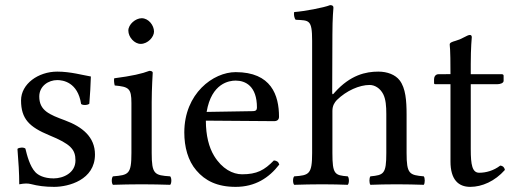

<svg xmlns="http://www.w3.org/2000/svg" viewBox="-20 -718 2002 748"><path d="M48 -138C52 -89 55 -42 55 0C65 -2 75 -3 80 -3C87 -3 93 -3 100 -1C127 6 154 10 191 10C247 10 350 -17 350 -116C350 -184.3 301 -224 233 -249.2C172.8 -271.5 133 -287 133 -342C133 -383 169 -406 203 -406C225 -406 283 -398 296 -313C302 -307 322 -308 328 -314C331 -350 333 -387 334 -420C303 -425 255 -439 203 -439C129 -439 62 -391 62 -327C62 -254 95 -223 172 -191C255 -157 274 -136 274 -93C274 -44 226 -23 189 -23C150 -23 128.3 -36.3 118 -47C96 -70 85 -114 79 -139C73 -145 54 -144 48 -138Z M480 -599C480 -573 504 -547 528 -547C556 -547 580 -573.9 580 -595C580 -619 559 -647 532 -647C508 -647 480 -623 480 -599ZM571 -122V-321.3C571 -371 575 -435 575 -435C575 -439 570 -442 562 -442C533.5 -431 494 -422 425 -413C423 -407 425 -391 427 -385C481.5 -379.9 492 -374 492 -317V-122C492 -39 481 -36 420 -31C414 -25 414 -4 420 2C453 1 492 0 532 0C572 0 610 1 643 2C649 -4 649 -25 643 -31C582 -35 571 -39 571 -122Z M785 -282C804 -395 874 -404 898 -404C936 -404 981 -383 981 -299C981 -290 977 -285.2 966 -285ZM1047 -93C1010 -55 981 -39 923 -39C887 -39 845 -60 814 -111C794 -144 782 -190 782 -248L1048 -246C1060 -246 1067 -252 1067 -263C1067 -347 1037 -437 898 -437C811 -437 698 -354 698 -202C698 -146 712 -92 745 -54C779 -14 826 10 898 10C974 10 1028 -25 1068 -77C1065 -87 1059 -92 1047 -93Z M1275 -285.9C1275 -307 1284 -319.3 1292 -328C1330 -365.3 1380.6 -387 1420 -387C1440.4 -387 1461.4 -373.9 1473 -351C1483 -331.2 1485 -304 1485 -274V-122C1485 -40 1475 -36 1423 -31C1418 -25 1418 -4 1423 2C1451 1 1485 0 1525 0C1565 0 1598 1 1631 2C1636 -4 1636 -25 1631 -31C1575 -36 1564 -40 1564 -122V-271C1564 -326 1560.3 -374.5 1537 -405C1520.2 -427 1489 -439 1454 -439C1404.9 -439 1345 -426 1284 -358C1280.6 -354.2 1274.2 -344 1274.2 -358L1275 -583C1275 -648 1279 -688 1279 -688C1279 -695 1275 -698 1266 -698C1241 -688 1166 -674 1126 -671C1124 -663 1126 -647 1132 -641C1184 -638 1196 -643 1196 -559V-122C1196 -39 1184.2 -35 1126.2 -31C1120.2 -25 1120.2 -4 1126.2 2C1159.2 1 1196 0 1236 0C1274 0 1306.8 1 1334.8 2C1340.8 -4 1340.8 -25 1334.8 -31C1284 -35 1275 -39 1275 -122Z M1689 -429C1675 -429 1671 -417 1671 -409V-396C1671 -391 1672 -390 1676 -390H1735V-89C1735 -18 1766 10 1812 10C1858 10 1908 -12 1947 -56C1945 -66.3 1939 -72 1929 -73C1903 -53 1873 -45 1847 -45C1820 -45 1814 -75 1814 -137V-390H1918C1928 -390 1942 -394 1942 -403V-423C1942 -427 1939 -429 1934 -429H1814V-468C1814 -533 1818 -573 1818 -573C1818 -579.4 1815 -581.8 1810.3 -581.8C1805.8 -581.8 1797.3 -577.9 1788 -572.8C1776.7 -566.5 1766.5 -562.2 1754 -558.7C1742 -555.3 1732 -551.9 1732 -545C1732 -533.4 1735 -540 1735 -429.1Z"/></svg>

Font: Libertinus Math
Style: Regular
Weight: 400
Designer: Philipp H. Poll
Foundry: Khaled Hosny
Version: Version 6.2